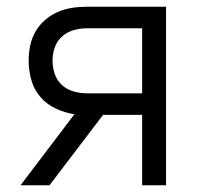

<svg xmlns="http://www.w3.org/2000/svg" viewBox="-20 -550 590 570"><path d="M127 0H41L201 -211Q173 -215 146 -227.5Q119 -240 100 -262Q81 -284 73 -312.5Q65 -341 65 -370Q65 -392 69.5 -414Q74 -436 85 -455.5Q96 -475 113 -490Q130 -505 150.5 -514Q171 -523 193 -526.5Q215 -530 238 -530H473V0H402V-209H286ZM238 -273H402V-466H238Q218 -466 198.5 -460.5Q179 -455 164 -441.5Q149 -428 142.5 -409Q136 -390 136 -370Q136 -350 142.5 -330.5Q149 -311 164 -297.5Q179 -284 198.5 -278.5Q218 -273 238 -273Z"/></svg>

Font: Lode
Style: Regular
Weight: 400
Monospace: yes
Designer: Belleve Invis
Foundry: Belleve Invis
Version: Version 29.2.0; ttfautohint (v1.8.3)